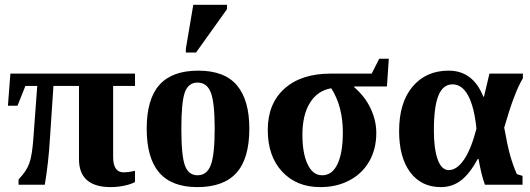

<svg xmlns="http://www.w3.org/2000/svg" viewBox="-20 -763 2190 793"><path d="M490.2 -51.3Q511.2 -51.3 537.6 -57.6V-11.2Q522 -2.4 494.1 3.7Q466.3 9.8 437.5 9.8Q306.2 9.8 306.2 -106V-408.2H200.7L186 -187Q180.2 -89.8 165 0H56.6V-22Q89.4 -55.7 101.1 -88.6Q112.8 -121.6 117.7 -189.9L133.8 -408.2H85L52.2 -326.2H12.7L22.9 -459H537.6V-408.2H447.3V-114.7Q447.3 -51.3 490.2 -51.3Z M1009.8 -231.9Q1009.8 -108.4 956.8 -49.3Q903.8 9.8 794.9 9.8Q689.5 9.8 637.7 -50Q585.9 -109.9 585.9 -231.9Q585.9 -353.5 638.4 -412.4Q690.9 -471.2 798.8 -471.2Q907.7 -471.2 958.7 -410.4Q1009.8 -349.6 1009.8 -231.9ZM866.7 -231.9Q866.7 -339.4 850.8 -380.6Q835 -421.9 795.9 -421.9Q758.3 -421.9 743.7 -382.3Q729 -342.8 729 -231.9Q729 -119.1 743.9 -79.1Q758.8 -39.1 795.9 -39.1Q834.5 -39.1 850.6 -81.3Q866.7 -123.5 866.7 -231.9ZM747.6 -545.9V-562L778.3 -743.2H917.5V-725.1L789.6 -545.9Z M1396 -215.8Q1396 -324.2 1348.1 -398.4Q1292 -389.2 1260.5 -338.9Q1229 -288.6 1229 -206.5Q1229 -129.9 1250.5 -84.5Q1272 -39.1 1310.5 -39.1Q1352.1 -39.1 1374 -85.4Q1396 -131.8 1396 -215.8ZM1442.9 -405.8V-402.8Q1487.3 -364.7 1510.7 -315.2Q1534.2 -265.6 1534.2 -213.9Q1534.2 -147.5 1505.1 -96.7Q1476.1 -45.9 1423.3 -18.1Q1370.6 9.8 1303.2 9.8Q1204.6 9.8 1145.3 -54.2Q1085.9 -118.2 1085.9 -226.1Q1085.9 -335 1155 -397Q1224.1 -459 1346.2 -459H1515.1L1546.4 -520.5H1585.9L1578.1 -405.8Z M1800.8 9.8Q1720.2 9.8 1674.3 -51.5Q1628.4 -112.8 1628.4 -221.2Q1628.4 -339.4 1684.1 -405.3Q1739.7 -471.2 1833 -471.2Q1933.6 -471.2 1976.1 -363.8H1979L2001.5 -459H2139.6V-439.5Q2104.5 -382.8 2062.5 -235.8Q2075.7 -161.6 2087.2 -120.8Q2098.6 -80.1 2114.7 -43.9L2138.2 -36.6V0H1982.9Q1967.8 -40 1956.5 -106.9H1953.6Q1918.9 -43.9 1883.1 -17.1Q1847.2 9.8 1800.8 9.8ZM1849.1 -414.6Q1809.6 -414.6 1790.8 -368.4Q1772 -322.3 1772 -224.6Q1772 -147.9 1787.8 -104.2Q1803.7 -60.5 1833.5 -60.5Q1866.7 -60.5 1896.2 -103.5Q1925.8 -146.5 1947.8 -231.4Q1939 -320.8 1913.8 -367.7Q1888.7 -414.6 1849.1 -414.6Z"/></svg>

Font: Liberation Serif
Style: Bold
Weight: 700
Designer: Steve Matteson
Foundry: Ascender Corporation
Version: Version 2.1.5